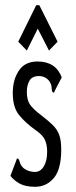

<svg xmlns="http://www.w3.org/2000/svg" viewBox="-20 -707 290 737"><path d="M115 10Q77 10 55 -2.5Q33 -15 20 -32L42 -90L45 -99L51 -97Q55 -90 57 -81.5Q59 -73 70 -62Q80 -54 91.5 -50.5Q103 -47 114 -47Q135 -47 148 -68Q161 -89 161 -125Q161 -151 152.5 -170Q144 -189 116 -208Q78 -235 53.5 -265Q29 -295 29 -350Q29 -401 52.5 -436Q76 -471 124 -471Q194 -471 217 -410L191 -360L187 -351L181 -354Q178 -362 178 -372Q178 -382 169 -396Q154 -415 129 -415Q103 -415 93 -397Q83 -379 83 -355Q83 -324 94.5 -306.5Q106 -289 139 -264Q166 -243 182.5 -227Q199 -211 207 -190Q215 -169 215 -133Q215 -57 186.5 -23.5Q158 10 115 10ZM83 -513 50 -547 119 -687H131L201 -547L168 -513L125 -597Z"/></svg>

Font: Inconsolata UltraCondensed Medium
Style: Regular
Weight: 500
Width: 1
Monospace: yes
Designer: Raph Levien, Cyreal, Brenton Simpson
Foundry: Raph Levien, Cyreal, Google
Version: Version 3.001; ttfautohint (v1.8.2.53-6de2)